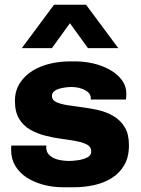

<svg xmlns="http://www.w3.org/2000/svg" viewBox="-20 -780 596 810"><path d="M246 10Q203 10 163.5 -0.5Q124 -11 93.5 -30.5Q63 -50 45 -79.5Q27 -109 27 -147Q27 -152 27 -156Q27 -160 28 -166H176Q175 -163 175 -161.5Q175 -160 175 -158Q175 -137 190 -124Q205 -111 227 -106Q249 -101 272 -101Q287 -101 308.5 -104Q330 -107 347.5 -115.5Q365 -124 365 -141Q365 -160 348 -169.5Q331 -179 302 -184.5Q273 -190 238.5 -194.5Q204 -199 169.5 -208Q135 -217 106.5 -233.5Q78 -250 60.5 -279Q43 -308 43 -354Q43 -397 63.5 -429Q84 -461 117.5 -481.5Q151 -502 191.5 -511.5Q232 -521 273 -521H300Q335 -521 372.5 -512.5Q410 -504 442 -486.5Q474 -469 493.5 -443Q513 -417 513 -384Q513 -377 512.5 -370.5Q512 -364 511 -360H363V-366Q363 -377 356.5 -385.5Q350 -394 338.5 -400Q327 -406 312.5 -409.5Q298 -413 282 -413Q269 -413 254.5 -411Q240 -409 227.5 -405Q215 -401 207 -393.5Q199 -386 199 -375Q199 -358 217 -349.5Q235 -341 263.5 -336.5Q292 -332 327 -327.5Q362 -323 396.5 -315Q431 -307 460 -289.5Q489 -272 506.5 -243Q524 -214 524 -167Q524 -117 504 -83Q484 -49 451 -28.5Q418 -8 376.5 1Q335 10 291 10ZM72 -577 208 -760H343L479 -577H351L236 -736H314L199 -577Z"/></svg>

Font: Chivo Medium ExtraBold
Style: Regular
Weight: 800
Version: Version 2.002